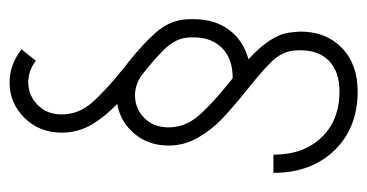

<svg xmlns="http://www.w3.org/2000/svg" viewBox="-203 -363 767 401"><g transform="rotate(-90 180.5 -162.5)"><path d="M313 59Q315 75 315 82Q315 135 281 168Q247 201 190 201Q114 201 67 152.5Q20 104 20 25H58Q58 88 94 125.5Q130 163 190 163Q231 163 253.5 141.5Q276 120 276 81Q276 71 275 65Q272 42 253 22Q234 2 191 -32Q154 -62 132 -83Q110 -104 93.5 -132.5Q77 -161 77 -194Q77 -236 102 -265.5Q127 -295 164 -301Q136 -328 120 -356Q104 -384 104 -417Q104 -464 135 -495Q166 -526 209 -526Q246 -526 278 -501L254 -471Q234 -487 209 -487Q182 -487 162 -467.5Q142 -448 142 -417Q142 -382 167 -353.5Q192 -325 242 -285L247 -281L251 -278Q291 -246 313.5 -220Q336 -194 340 -164Q341 -156 341 -142Q341 -98 319 -68Q297 -38 257 -27Q308 19 313 59ZM215 -62 218 -60Q258 -60 280.5 -82Q303 -104 303 -142Q303 -152 302 -158Q299 -180 280.5 -200Q262 -220 224 -250Q204 -264 182 -264Q154 -264 134.5 -244.5Q115 -225 115 -194Q115 -159 140 -130.5Q165 -102 215 -62Z"/></g></svg>

Font: Vibes
Style: Regular
Weight: 400
Designer: AbdElmomen Kadhim
Version: Version 1.100